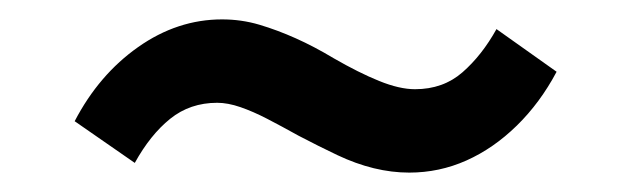

<svg xmlns="http://www.w3.org/2000/svg" viewBox="-20 -385 640 198"><path d="M402 -207Q384 -207 365.5 -211.5Q347 -216 328 -225Q309 -234 288 -245Q270 -255 255.5 -262.5Q241 -270 228 -274.5Q215 -279 204 -279Q176 -279 155.5 -262.5Q135 -246 119 -217L57 -260Q82 -308 122.5 -336.5Q163 -365 209 -365Q229 -365 247.5 -359.5Q266 -354 285 -345.5Q304 -337 324 -325Q350 -310 371 -301.5Q392 -293 408 -293Q437 -293 457 -310.5Q477 -328 492 -355L554 -311Q537 -279 513 -255.5Q489 -232 461 -219.5Q433 -207 402 -207Z"/></svg>

Font: Nunito Sans 6pt
Style: Bold Italic
Weight: 700
Italic angle: -9°
Version: Version 3.101;gftools[0.9.27]